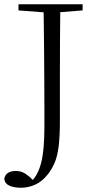

<svg xmlns="http://www.w3.org/2000/svg" viewBox="-30 -745 447 904"><path d="M68 139Q37 139 15 129.5Q-7 120 -10 97Q-6 77 8.5 68.5Q23 60 43 60Q63 60 77.5 66.5Q92 73 112 90L134 112V118H116V111Q149 80 164 20.5Q179 -39 179 -145Q179 -199 179 -252.5Q179 -306 178.5 -370.5Q178 -435 177.5 -521Q177 -607 175 -725H254Q253 -643 252.5 -559.5Q252 -476 252 -390V-177Q252 -102 246 -55Q240 -8 227 22Q214 52 195 76Q168 110 135.5 124.5Q103 139 68 139ZM57 -696V-725H359V-696L222 -685H201Z"/></svg>

Font: Noto Serif JP ExtraLight Light
Style: Regular
Weight: 300
Version: Version 2.003-H1;hotconv 1.1.1;makeotfexe 2.6.0